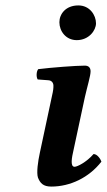

<svg xmlns="http://www.w3.org/2000/svg" viewBox="-20 -678 394 708"><path d="M293 -320C302 -360 314 -398 314 -415C314 -429 306 -436 293 -436C261 -436 168 -429 121 -423C114 -415 113 -394 119 -385L159 -382C171 -381 177 -372 177 -362C177 -353 177 -347 171 -321L127 -115C120 -83 114 -41 120 -23C128 -3 139 10 169 10C239 10 308 -23 354 -82C351 -91 339 -110 325 -110C299 -80 265 -63 255 -63C238 -63 245 -98 251 -124ZM199 -596C199 -563 223 -530 263 -530C308 -530 334 -566 334 -592C334 -622 311 -658 269 -658C222 -658 199 -626 199 -596Z"/></svg>

Font: Libertinus Serif
Style: Bold Italic
Weight: 700
Italic angle: -12°
Designer: Philipp H. Poll, Khaled Hosny
Foundry: Caleb Maclennan
Version: Version 7.050;RELEASE